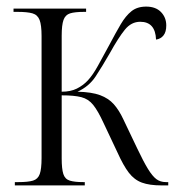

<svg xmlns="http://www.w3.org/2000/svg" viewBox="-20 -562 538 582"><path d="M25 0V-10H36Q65 -10 80 -14.5Q95 -19 100.5 -34.5Q106 -50 106 -83V-453Q106 -486 100 -501.5Q94 -517 78.5 -521.5Q63 -526 33 -526H21V-536H241V-526H235Q207 -526 192.5 -521.5Q178 -517 172.5 -501.5Q167 -486 167 -454V-284Q194 -284 213 -293.5Q232 -303 246 -318Q261 -334 276.5 -362Q292 -390 312 -427Q331 -463 346 -488.5Q361 -514 378.5 -528Q396 -542 423 -542Q452 -542 468 -525.5Q484 -509 484 -485Q484 -465 475.5 -454.5Q467 -444 453 -442Q451 -496 405 -496Q378 -496 358.5 -472Q339 -448 313 -401Q290 -361 270 -330.5Q250 -300 215 -284Q258 -283 283.5 -273.5Q309 -264 325 -246Q341 -228 354 -200L396 -112Q415 -72 428.5 -50Q442 -28 454 -19Q466 -10 483 -10H490V0H470Q433 0 410 -8.5Q387 -17 370.5 -38.5Q354 -60 336 -100L294 -189Q277 -226 262.5 -244Q248 -262 226.5 -267.5Q205 -273 167 -273V-82Q167 -50 172 -34.5Q177 -19 191.5 -14.5Q206 -10 232 -10H237V0Z"/></svg>

Font: Noto Serif Display Condensed Light
Style: Regular
Weight: 300
Width: 3
Designer: Monotype Design Team
Foundry: Monotype Imaging Inc.
Version: Version 2.009